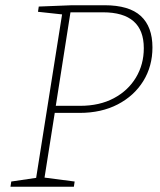

<svg xmlns="http://www.w3.org/2000/svg" viewBox="-20 -713 609 733"><path d="M284 -282H189L150 -35L265 -20L262 0H20L23 -20L118 -34L217 -658L125 -668L128 -688L255 -693H379Q473 -693 517.5 -652Q562 -611 562 -532Q562 -460 527 -403.5Q492 -347 429.5 -314.5Q367 -282 284 -282ZM373 -666H249L193 -309H286Q360 -309 414.5 -338Q469 -367 499 -417Q529 -467 529 -529Q529 -666 373 -666Z"/></svg>

Font: Bitter ExtraLight
Style: Italic
Weight: 200
Italic angle: -9°
Designer: Sol Matas, and Bitter project Authors
Foundry: Sol Matas
Version: Version 2.001